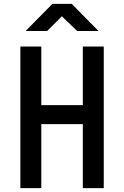

<svg xmlns="http://www.w3.org/2000/svg" viewBox="-20 -970 640 990"><path d="M85 0V-730H193V-428H407V-730H515V0H407V-330H193V0ZM112 -810 250 -950H350L488 -810H378L299 -886L223 -810Z"/></svg>

Font: Tiny SemiBold
Style: Regular
Weight: 600
Designer: Philipp Nurullin, Konstantin Bulenkov
Foundry: JetBrains
Version: Version 2.251; ttfautohint (v1.8.4.7-5d5b)